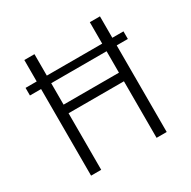

<svg xmlns="http://www.w3.org/2000/svg" viewBox="-153 -835 981 985"><g transform="rotate(-30 337.0 -342.5)"><path d="M627 -558H561V-685H501V-558H173V-685H113V-558H47V-513H113V0H173V-335H501V0H561V-513H627ZM501 -386H173V-513H501Z"/></g></svg>

Font: FiraGO Light
Style: Regular
Weight: 300
Designer: bBox Type
Foundry: bBox Type GmbH
Version: Version 1.001;PS 001.001;hotconv 1.0.88;makeotf.lib2.5.64775